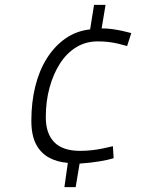

<svg xmlns="http://www.w3.org/2000/svg" viewBox="-20 -659 625 784"><path d="M243 105 257 6Q214 3 180 -15.5Q146 -34 127 -70.5Q108 -107 108 -166Q108 -241 124 -306Q140 -371 171.5 -421Q203 -471 247.5 -502Q292 -533 348 -539L364 -639H411L395 -543Q419 -543 439.5 -540Q460 -537 479 -533Q498 -529 516 -524L499 -471Q482 -476 463 -480.5Q444 -485 423.5 -487.5Q403 -490 379 -490Q331 -490 292 -466.5Q253 -443 225.5 -400.5Q198 -358 182.5 -302Q167 -246 167 -180Q167 -114 201.5 -78.5Q236 -43 307 -43Q329 -43 353.5 -45.5Q378 -48 401 -53Q424 -58 441 -62L444 -13Q422 -6 385.5 0Q349 6 305 9L289 105Z"/></svg>

Font: Georama Light
Style: Italic
Weight: 300
Italic angle: -9°
Designer: Jean-Baptiste Levee
Foundry: Production Type
Version: Version 1.001